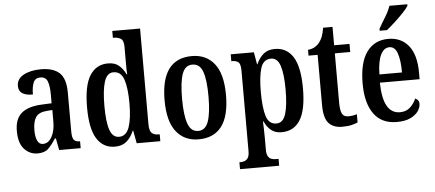

<svg xmlns="http://www.w3.org/2000/svg" viewBox="-60 -907 2897 1280"><g transform="rotate(-5 1388.5 -267.0)"><path d="M162 10Q110 10 73.5 -29.5Q37 -69 37 -151Q37 -232 82 -270Q127 -308 218 -312L284 -315V-373Q284 -430 272 -461.5Q260 -493 224 -493Q190 -493 177.5 -464Q165 -435 165 -384Q70 -384 70 -449Q70 -497 116.5 -522Q163 -547 233 -547Q315 -547 356.5 -508.5Q398 -470 398 -375V-118Q398 -76 409 -61Q420 -46 448 -46H451V0H307L292 -79H285Q259 -38 234.5 -14Q210 10 162 10ZM203 -50Q240 -50 262.5 -90Q285 -130 285 -191V-270L247 -267Q194 -263 174 -233Q154 -203 154 -146Q154 -102 166 -76Q178 -50 203 -50Z M680 10Q602 10 559.5 -56.5Q517 -123 517 -267Q517 -412 559.5 -479.5Q602 -547 681 -547Q727 -547 754 -524Q781 -501 799 -464H803Q801 -487 801 -515.5Q801 -544 801 -572V-647Q801 -691 781.5 -702.5Q762 -714 736 -714H729V-760H915V-120Q915 -75 931 -60.5Q947 -46 976 -46H984V0H826L810 -86H807Q788 -41 758 -15.5Q728 10 680 10ZM713 -53Q761 -53 781 -110Q801 -167 801 -268Q801 -372 782 -428.5Q763 -485 712 -485Q669 -485 651 -428.5Q633 -372 633 -267Q633 -159 651.5 -106Q670 -53 713 -53Z M1240 10Q1145 10 1090.5 -59Q1036 -128 1036 -269Q1036 -547 1243 -547Q1338 -547 1392.5 -478.5Q1447 -410 1447 -269Q1447 -128 1394.5 -59Q1342 10 1240 10ZM1242 -46Q1291 -46 1310.5 -103Q1330 -160 1330 -269Q1330 -379 1310.5 -434.5Q1291 -490 1241 -490Q1192 -490 1172.5 -434.5Q1153 -379 1153 -269Q1153 -160 1173 -103Q1193 -46 1242 -46Z M1497 232V186H1506Q1519 186 1532.5 181Q1546 176 1555 161.5Q1564 147 1564 117V-421Q1564 -466 1549 -478Q1534 -490 1510 -490H1502V-536H1657L1671 -455H1674Q1691 -495 1720.5 -520.5Q1750 -546 1797 -546Q1877 -546 1919.5 -479Q1962 -412 1962 -268Q1962 -123 1919.5 -56Q1877 11 1795 11Q1753 11 1725.5 -11Q1698 -33 1681 -71H1677Q1678 -48 1679 -19.5Q1680 9 1680 42V119Q1680 148 1689 162.5Q1698 177 1711.5 181.5Q1725 186 1737 186H1759V232ZM1766 -50Q1810 -50 1828 -106.5Q1846 -163 1846 -270Q1846 -374 1828 -429Q1810 -484 1767 -484Q1715 -484 1697.5 -427Q1680 -370 1680 -270Q1680 -163 1697.5 -106.5Q1715 -50 1766 -50Z M2201 10Q2142 10 2110.5 -24.5Q2079 -59 2079 -146V-482H2018V-521Q2046 -524 2064.5 -535Q2083 -546 2095 -562Q2107 -577 2116 -599Q2125 -621 2131 -659H2194V-536H2297V-482H2194V-151Q2194 -101 2205.5 -78.5Q2217 -56 2246 -56Q2277 -56 2305 -65V-10Q2291 -3 2265 3.5Q2239 10 2201 10Z M2566 10Q2465 10 2413 -62Q2361 -134 2361 -264Q2361 -405 2412.5 -476Q2464 -547 2557 -547Q2643 -547 2692.5 -485.5Q2742 -424 2742 -305V-261H2476Q2478 -154 2507.5 -103.5Q2537 -53 2593 -53Q2634 -53 2660.5 -77Q2687 -101 2701 -135Q2712 -131 2719.5 -122Q2727 -113 2727 -97Q2727 -74 2710.5 -49.5Q2694 -25 2658.5 -7.5Q2623 10 2566 10ZM2629 -316Q2629 -396 2613 -443.5Q2597 -491 2560 -491Q2522 -491 2500.5 -445.5Q2479 -400 2478 -316ZM2505 -619Q2525 -655 2549 -693.5Q2573 -732 2584 -766H2704V-756Q2694 -739 2668 -711.5Q2642 -684 2611 -655.5Q2580 -627 2554 -606H2505Z"/></g></svg>

Font: Noto Serif Ethiopic ExtraCondensed SemiBold
Style: Regular
Weight: 600
Width: 2
Designer: Monotype Design Team
Foundry: Monotype Imaging Inc.
Version: Version 2.102; ttfautohint (v1.8.4.7-5d5b)